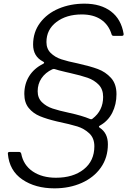

<svg xmlns="http://www.w3.org/2000/svg" viewBox="-20 -793 754 1050"><path d="M23 48V46Q23 38 32 38H85Q93 38 96 47Q108 110 159 144.5Q210 179 286 179Q380 179 438 133Q496 87 496 7Q496 -38 468 -64Q440 -90 403 -101.5Q366 -113 291 -129Q236 -142 198.5 -157.5Q161 -173 137 -202.5Q113 -232 113 -279Q113 -334 139.5 -376.5Q166 -419 216 -444Q227 -450 216 -456Q161 -484 161 -549Q161 -617 199 -668Q237 -719 301 -746Q365 -773 442 -773Q531 -773 587 -730.5Q643 -688 656 -608V-605Q656 -597 647 -597H601Q592 -597 590 -606Q574 -658 532.5 -686Q491 -714 427 -714Q343 -714 288.5 -672.5Q234 -631 234 -563Q234 -526 257.5 -503Q281 -480 316 -468.5Q351 -457 406 -446Q473 -431 515 -415.5Q557 -400 587 -367Q617 -334 617 -278Q617 -222 594 -176.5Q571 -131 526 -106Q516 -100 526 -94Q570 -65 570 -4Q570 69 531.5 123.5Q493 178 426.5 207.5Q360 237 278 237Q173 237 102 188.5Q31 140 23 48ZM486 -144Q544 -188 544 -263Q544 -305 519.5 -330Q495 -355 459.5 -367.5Q424 -380 362 -394L340 -399Q293 -410 280 -415L274 -416L266 -414Q228 -396 207 -365Q186 -334 186 -294Q186 -257 209.5 -234Q233 -211 267.5 -199.5Q302 -188 358 -176Q428 -161 473 -142Q481 -139 486 -144Z"/></svg>

Font: Open Sauce Two Light Italic
Style: Regular
Weight: 300
Italic angle: -10°
Designer: Alfredo Marco Pradil
Foundry: Creative Sauce Fz LLC
Version: Version 1.477